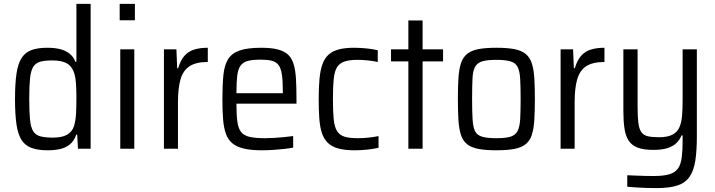

<svg xmlns="http://www.w3.org/2000/svg" viewBox="-20 -763 3670 985"><path d="M224 8Q175 8 142 -4Q109 -16 90.5 -45Q72 -74 64.5 -125Q57 -176 57 -254Q57 -333 64.5 -384.5Q72 -436 90.5 -465Q109 -494 141 -506Q173 -518 223 -518Q260 -518 288 -511Q316 -504 336 -488.5Q356 -473 367 -446H372V-743H445V0H380L376 -72H371Q360 -39 337.5 -21.5Q315 -4 286.5 2Q258 8 224 8ZM252 -57Q297 -57 323.5 -71.5Q350 -86 360 -117Q368 -145 370 -178Q372 -211 372 -263Q372 -302 370 -332.5Q368 -363 362 -384Q351 -421 324.5 -437Q298 -453 249 -453Q210 -453 186.5 -446.5Q163 -440 150.5 -420Q138 -400 134 -360.5Q130 -321 130 -255Q130 -189 134 -149Q138 -109 150.5 -89.5Q163 -70 187.5 -63.5Q212 -57 252 -57Z M594 -659V-743H672V-659ZM597 0V-510H669V0Z M821 0V-510H885L889 -413H894Q906 -454 926.5 -477Q947 -500 977 -509Q1007 -518 1046 -518V-445Q985 -445 952 -423Q919 -401 906 -355.5Q893 -310 893 -239V0Z M1324 8Q1269 8 1232 -0.5Q1195 -9 1172.5 -27.5Q1150 -46 1139 -76.5Q1128 -107 1124.5 -151Q1121 -195 1121 -254Q1121 -327 1126 -377.5Q1131 -428 1150 -459Q1169 -490 1209.5 -504Q1250 -518 1320 -518Q1373 -518 1406.5 -509Q1440 -500 1459 -481.5Q1478 -463 1487 -432Q1496 -401 1498.5 -357Q1501 -313 1501 -255V-231H1193Q1193 -176 1197.5 -141Q1202 -106 1216 -87Q1230 -68 1259.5 -61Q1289 -54 1339 -54Q1361 -54 1386 -55.5Q1411 -57 1436.5 -59.5Q1462 -62 1484 -65V-6Q1466 -2 1439 1Q1412 4 1382 6Q1352 8 1324 8ZM1431 -266V-294Q1431 -349 1426 -381.5Q1421 -414 1408.5 -430Q1396 -446 1373.5 -451.5Q1351 -457 1318 -457Q1276 -457 1251.5 -450.5Q1227 -444 1214 -426Q1201 -408 1197 -374Q1193 -340 1193 -285H1450Z M1799 8Q1748 8 1714.5 -1.5Q1681 -11 1661 -31Q1641 -51 1631 -82Q1621 -113 1618 -156Q1615 -199 1615 -255Q1615 -314 1619 -358Q1623 -402 1634 -433Q1645 -464 1665.5 -482.5Q1686 -501 1718 -509.5Q1750 -518 1797 -518Q1827 -518 1861.5 -514.5Q1896 -511 1918 -505V-445Q1896 -450 1867.5 -453Q1839 -456 1814 -456Q1773 -456 1747.5 -447.5Q1722 -439 1709 -418Q1696 -397 1692 -357.5Q1688 -318 1688 -255Q1688 -191 1692 -151Q1696 -111 1709.5 -90Q1723 -69 1748.5 -61.5Q1774 -54 1816 -54Q1842 -54 1870.5 -57Q1899 -60 1922 -65V-5Q1898 1 1864.5 4.5Q1831 8 1799 8Z M2075 0V-448H1986V-510H2075V-658H2148V-510H2253V-448H2148V0Z M2527 8Q2471 8 2434.5 1Q2398 -6 2376.5 -23Q2355 -40 2345 -70Q2335 -100 2332 -145.5Q2329 -191 2329 -255Q2329 -319 2332 -364Q2335 -409 2345 -439Q2355 -469 2376.5 -486.5Q2398 -504 2434.5 -511Q2471 -518 2527 -518Q2582 -518 2618.5 -511Q2655 -504 2676.5 -486.5Q2698 -469 2708 -439Q2718 -409 2721 -364Q2724 -319 2724 -255Q2724 -191 2721 -145.5Q2718 -100 2708 -70Q2698 -40 2676.5 -23Q2655 -6 2618.5 1Q2582 8 2527 8ZM2526 -54Q2573 -54 2598 -61.5Q2623 -69 2634.5 -89.5Q2646 -110 2648.5 -150Q2651 -190 2651 -255Q2651 -320 2648.5 -360Q2646 -400 2635 -420.5Q2624 -441 2598 -448.5Q2572 -456 2526 -456Q2480 -456 2454.5 -448.5Q2429 -441 2417.5 -420.5Q2406 -400 2404 -360Q2402 -320 2402 -255Q2402 -190 2404.5 -150Q2407 -110 2417.5 -89.5Q2428 -69 2454 -61.5Q2480 -54 2526 -54Z M2856 0V-510H2920L2924 -413H2929Q2941 -454 2961.5 -477Q2982 -500 3012 -509Q3042 -518 3081 -518V-445Q3020 -445 2987 -423Q2954 -401 2941 -355.5Q2928 -310 2928 -239V0Z M3348 202Q3321 202 3293.5 201Q3266 200 3241.5 198.5Q3217 197 3198 195V136Q3223 137 3246 138Q3269 139 3291 139.5Q3313 140 3334 140Q3384 140 3414 131Q3444 122 3458.5 101Q3473 80 3477.5 44.5Q3482 9 3482 -43V-68H3476Q3468 -47 3451 -30Q3434 -13 3405.5 -3.5Q3377 6 3332 6Q3281 6 3250.5 -6Q3220 -18 3204.5 -42.5Q3189 -67 3183.5 -105Q3178 -143 3178 -195V-510H3251V-215Q3251 -164 3255 -132.5Q3259 -101 3270.5 -85Q3282 -69 3303.5 -64Q3325 -59 3361 -59Q3405 -59 3429.5 -72Q3454 -85 3465 -109Q3476 -133 3479 -168Q3482 -203 3482 -247V-510H3555V-62Q3555 11 3547 62Q3539 113 3517.5 144Q3496 175 3455.5 188.5Q3415 202 3348 202Z"/></svg>

Font: Saira SemiCondensed
Style: Regular
Weight: 400
Width: 4
Designer: Hector Gatti with collaboration of the Omnibus-Type team
Foundry: Omnibus-Type
Version: Version 1.101